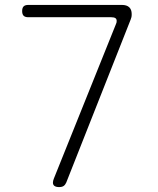

<svg xmlns="http://www.w3.org/2000/svg" viewBox="-20 -750 640 780"><path d="M199 -25 451 -652Q453 -656 453.5 -659Q454 -662 454 -665Q454 -673 448.5 -676.5Q443 -680 432 -680H95Q82 -680 76 -686Q70 -692 70 -705Q70 -718 76 -724Q82 -730 95 -730H475Q495 -730 505 -720.5Q515 -711 515 -693Q515 -685 514 -680.5Q513 -676 511 -671L249 -8Q245 1 238.5 5.5Q232 10 220 10Q208 10 201.5 5.5Q195 1 195 -8Q195 -12 196 -16Q197 -20 199 -25Z"/></svg>

Font: Maple Mono NL Thin
Style: Regular
Weight: 250
Monospace: yes
Designer: subframe7536
Version: Version 7.000